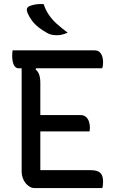

<svg xmlns="http://www.w3.org/2000/svg" viewBox="-20 -956 590 976"><path d="M44 -700H461Q478 -700 487.5 -690Q497 -680 500.5 -666.5Q504 -653 504 -642Q504 -631 503 -623Q502 -615 499 -609H74Q63 -609 55.5 -618Q48 -627 45 -641.5Q42 -656 42 -671Q42 -678 42.5 -685.5Q43 -693 44 -700ZM149 -371H390Q406 -371 416.5 -362Q427 -353 432 -338.5Q437 -324 437 -308Q437 -304 436.5 -300.5Q436 -297 436 -294Q436 -291 435 -288H149ZM156 0Q143 0 131.5 -6.5Q120 -13 110.5 -24.5Q101 -36 95.5 -51.5Q90 -67 90 -83Q90 -137 90 -194Q90 -251 90 -308Q90 -365 90 -421Q90 -477 90 -530.5Q90 -584 90 -633H174L161 -603Q174 -592 179.5 -575.5Q185 -559 185 -534Q185 -481 185 -425Q185 -369 185 -313Q185 -257 185 -201Q185 -145 185 -91H441Q475 -91 489.5 -77.5Q504 -64 504 -33Q504 -24 503 -15Q502 -6 500 0ZM202 -935Q211 -907 227.5 -882Q244 -857 268.5 -835Q293 -813 324 -790Q315 -786 306 -783Q297 -780 288.5 -778.5Q280 -777 270 -777Q255 -777 242.5 -779.5Q230 -782 217 -790Q195 -802 175.5 -817.5Q156 -833 142 -852Q128 -871 120 -890Q115 -902 117 -911Q119 -920 130 -925Q140 -929 151 -931.5Q162 -934 174.5 -935Q187 -936 202 -935Z"/></svg>

Font: Recursive Casual
Style: Regular
Weight: 400
Version: Version 1.047